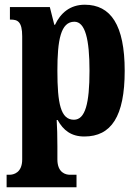

<svg xmlns="http://www.w3.org/2000/svg" viewBox="-20 -566 585 813"><path d="M8 227H304V174H276C259 174 223 166 223 109V53C223 10 222 -27 220 -58H224C248 -14 282 12 337 12C451 12 508 -73 508 -266C508 -460 449 -546 339 -546C276 -546 236 -510 213 -461H210L191 -536H22V-483H26C55 -483 74 -474 74 -412V109C74 166 37 174 20 174H8ZM293 -59C237 -59 223 -127 223 -267C223 -396 237 -474 295 -474C341 -474 359 -399 359 -266C359 -128 341 -59 293 -59Z"/></svg>

Font: Noto Serif Devanagari ExtraCondensed ExtraBold
Style: Regular
Weight: 800
Width: 2
Designer: Universal Thirst, Indian Type Foundry and the Monotype Design Team
Foundry: Monotype Imaging Inc.
Version: Version 2.004